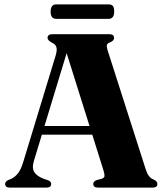

<svg xmlns="http://www.w3.org/2000/svg" viewBox="-20 -856 750 876"><path d="M213.5 -17Q213.5 0 192 0H25.5Q3.5 0 3.5 -17Q3.5 -27.5 17.5 -34.5L31 -40Q48 -48 61.8 -64.8Q75.5 -81.5 86.5 -118.5L234 -603Q241.5 -628 237.2 -641Q233 -654 216.5 -661.5Q197 -672 197 -683Q197 -700 219 -700H478.5Q500.5 -700 500.5 -683Q500.5 -670 481.5 -662.5Q470 -658.5 467.8 -651.2Q465.5 -644 471 -626.5L645 -83Q657 -45 680 -37.5Q698 -29.5 698 -17Q698 0 675.5 0H428Q405.5 0 405.5 -17Q405.5 -28.5 421.5 -34.5L443 -40Q456 -44.5 456.8 -52.8Q457.5 -61 452 -79L401 -241.5H171L135 -123Q124.5 -89 136.8 -70.2Q149 -51.5 181.5 -39.5L198.5 -34Q213.5 -28 213.5 -17ZM183 -281H388.5L284 -613.5ZM211 -802.5Q211 -836 236.5 -836H475.5Q489 -836 495 -828.8Q501 -821.5 501 -803Q501 -770 475.5 -770H236.5Q211 -770 211 -802.5Z"/></svg>

Font: Fraunces 72pt S000
Style: Bold
Weight: 700
Version: Version 1.000; ttfautohint (v1.8.3)